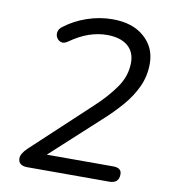

<svg xmlns="http://www.w3.org/2000/svg" viewBox="-81 -784 761 854"><g transform="rotate(10 300.0 -357.0)"><path d="M99 0Q80 0 69 -8Q58 -16 58 -34Q58 -54 86 -81L341 -319Q399 -372 436 -425Q473 -478 473 -538Q473 -587 440 -614Q407 -641 347 -641Q307 -641 266 -627Q225 -613 181 -582Q164 -570 151 -574Q138 -578 131 -589.5Q124 -601 126.5 -615.5Q129 -630 144 -641Q188 -675 244.5 -694.5Q301 -714 360 -714Q450 -714 503 -667.5Q556 -621 556 -548Q556 -492 534 -444Q512 -396 474.5 -352.5Q437 -309 390 -267L175 -70H475Q513 -70 513 -41Q513 0 470 0Z"/></g></svg>

Font: Nunito
Style: Italic
Weight: 400
Italic angle: -9°
Designer: Vernon Adams
Foundry: Vernon Adams
Version: Version 3.601; ttfautohint (v1.8.2.53-6de2)